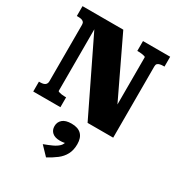

<svg xmlns="http://www.w3.org/2000/svg" viewBox="-243 -864 1281 1383"><g transform="rotate(30 397.5 -172.5)"><path d="M34 0V-82H44Q60 -82 72 -85.5Q84 -89 91 -98Q98 -107 98 -121V-592Q98 -607 91 -614.5Q84 -622 72 -625Q60 -628 44 -628H34V-710H373L631 -170L606 -180V-615Q606 -619 597 -621.5Q588 -624 575 -626Q562 -628 550 -628H537V-710H763V-628H753Q738 -628 725.5 -625Q713 -622 706 -615Q699 -608 699 -593V0H486L162 -668L191 -656V-95Q191 -92 200 -89Q209 -86 222 -84Q235 -82 248 -82H260V0ZM351 365 283 294Q321 280 351.5 266Q382 252 400.5 233.5Q419 215 420 187L436 199Q424 206 409 208.5Q394 211 377 211Q335 211 313 191.5Q291 172 291 139Q291 105 315.5 83.5Q340 62 390 62Q444 62 471.5 89.5Q499 117 499 170Q499 220 480 255.5Q461 291 427.5 316.5Q394 342 351 365Z"/></g></svg>

Font: Roboto Serif 20pt ExtraBold
Style: Regular
Weight: 800
Version: Version 1.008